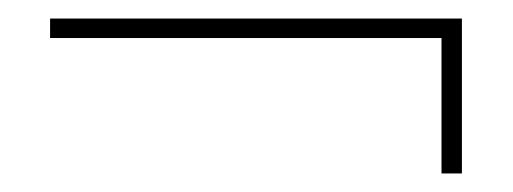

<svg xmlns="http://www.w3.org/2000/svg" viewBox="-20 -283 553 207"><path d="M34 -242V-263H478V-96H456V-242Z"/></svg>

Font: Elsie Swash Caps
Style: Regular
Weight: 400
Designer: Alejandro Inler
Foundry: Alejandro Inler
Version: 1.001